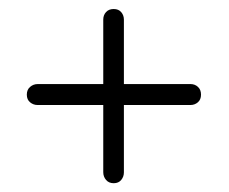

<svg xmlns="http://www.w3.org/2000/svg" viewBox="-20 -551 507 426"><path d="M39.5 -341Q39.5 -352 46.8 -358.2Q54 -364.5 64 -364.5H402.5Q412.5 -364.5 419.2 -358.2Q426 -352 426 -341Q426 -330 419 -324Q412 -318 402.5 -318H63.5Q54 -318 46.8 -324Q39.5 -330 39.5 -341ZM232.3 -144.5Q221.4 -144.5 215.3 -151.8Q209.1 -159 209.1 -169V-507.5Q209.1 -517.5 215.3 -524.2Q221.4 -531 232.3 -531Q243.1 -531 249 -524Q254.9 -517 254.9 -507.5V-168.5Q254.9 -159 249 -151.8Q243.1 -144.5 232.3 -144.5Z"/></svg>

Font: Fraunces 144pt S050 SemiBold
Style: Regular
Weight: 600
Version: Version 1.000; ttfautohint (v1.8.3)